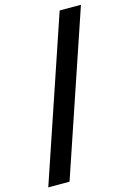

<svg xmlns="http://www.w3.org/2000/svg" viewBox="-144 -870 664 987"><g transform="rotate(-15 187.5 -376.5)"><path d="M-14.6 55.7 277.3 -807.6H390.6L98.6 55.7Z"/></g></svg>

Font: Gothic A1 SemiBold
Style: Regular
Weight: 600
Version: Version 2.50